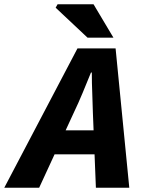

<svg xmlns="http://www.w3.org/2000/svg" viewBox="-84 -877 659 897"><path d="M-64 0 278 -651H456L520 0H364L350 -349Q349 -396 347 -442Q345 -488 345 -538H341Q321 -489 302 -443Q283 -397 260 -349L99 0ZM110 -156 136 -268H436L410 -156ZM325 -701 176 -841 185 -857H353L446 -701Z"/></svg>

Font: Source Sans 3 ExtraBold
Style: Italic
Weight: 800
Italic angle: -11°
Version: Version 3.052;hotconv 1.1.0;makeotfexe 2.6.0